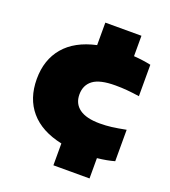

<svg xmlns="http://www.w3.org/2000/svg" viewBox="-143 -775 886 999"><g transform="rotate(20 300.5 -275.0)"><path d="M268 120V-1Q152.5 -25.5 92.8 -95.2Q33 -165 33 -273Q33 -379.5 92.5 -449.8Q152 -520 268 -545.5V-670H468V-557Q519 -553.5 563 -544V-370Q526.5 -375.5 495.5 -378.2Q464.5 -381 430 -381Q344 -381 306.5 -353Q269 -325 269 -273Q269 -222 307 -194.5Q345 -167 420 -167Q454 -167 485.2 -171Q516.5 -175 563 -184V-10Q544 -4.5 520 0Q496 4.5 468 7.5V120Z"/></g></svg>

Font: Encode Sans Expanded Black
Style: Regular
Weight: 900
Width: 7
Designer: Multiple Designers
Foundry: Impallari Type
Version: Version 3.000; ttfautohint (v1.8.3) -l 8 -r 50 -G 200 -x 14 